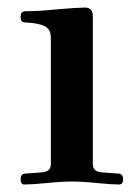

<svg xmlns="http://www.w3.org/2000/svg" viewBox="-20 -488 374 514"><path d="M35.2 -7.8Q35.2 -23.4 48.8 -23.4L90.8 -26.4Q102.5 -27.3 109.4 -32.2Q116.2 -37.1 116.2 -49.8V-382.8Q116.2 -398.4 112.3 -405.8Q108.4 -413.1 99.6 -418Q84 -425.8 51.8 -427.7Q44.9 -427.7 42 -428.7Q39.1 -429.7 37.1 -432.6Q35.2 -435.5 35.2 -441.4Q35.2 -451.2 38.6 -454.6Q42 -458 50.8 -458Q85.9 -458 130.9 -462.9Q189.5 -467.8 207 -467.8Q216.8 -467.8 221.7 -463.4Q226.6 -459 227.5 -454.1Q228.5 -449.2 228.5 -439.5V-49.8Q228.5 -37.1 235.4 -32.2Q242.2 -27.3 253.9 -26.4L295.9 -23.4Q309.6 -23.4 309.6 -7.8Q309.6 5.9 298.8 5.9Q279.3 5.9 239.3 2Q203.1 -2 172.9 -2Q142.6 -2 105.5 2Q65.4 5.9 44.9 5.9Q35.2 5.9 35.2 -7.8Z"/></svg>

Font: Monomakh Unicode TT
Style: Medium
Weight: 500
Designer: Alexey Kryukov, Aleksandr Andreev
Version: Version 1.1